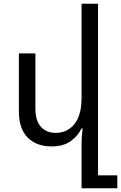

<svg xmlns="http://www.w3.org/2000/svg" viewBox="-20 -780 653 1036"><path d="M509 166H613V236H420V-1Q420 -44 426 -87H420Q401 -47 361.5 -18.5Q322 10 259 10Q177 10 129.5 -37.5Q82 -85 82 -178V-492H171V-195Q171 -128 201 -95.5Q231 -63 280 -63Q343 -63 381.5 -110.5Q420 -158 420 -252V-760H509Z"/></svg>

Font: Go Noto Current
Style: Regular
Weight: 400
Designer: Monotype Design Team
Foundry: Monotype Imaging Inc.
Version: Version 2.007; ttfautohint (v1.8) -l 8 -r 50 -G 200 -x 14 -D